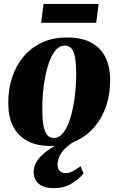

<svg xmlns="http://www.w3.org/2000/svg" viewBox="-20 -728 602 976"><path d="M321 -537.5Q395.5 -537.5 443.8 -511.2Q492 -485 516 -436.5Q540 -388 540 -320Q540 -251.5 520.2 -191Q500.5 -130.5 462 -84.5Q423.5 -38.5 367.2 -12.2Q311 14 238.5 14Q165.5 14 117.5 -12.5Q69.5 -39 45.8 -87.5Q22 -136 22 -202Q21.5 -272.5 41.2 -333.2Q61 -394 99.5 -440Q138 -486 193.8 -511.8Q249.5 -537.5 321 -537.5ZM309.5 -496.5Q284 -496.5 265 -475.5Q246 -454.5 232.5 -419Q219 -383.5 210.5 -340.8Q202 -298 198.2 -254Q194.5 -210 195 -172Q195 -127 200.2 -94.5Q205.5 -62 218.2 -44.2Q231 -26.5 253 -26.5Q278 -26.5 297.2 -48Q316.5 -69.5 329.8 -105Q343 -140.5 351.5 -183.8Q360 -227 363.8 -271.2Q367.5 -315.5 367.5 -353.5Q367 -402 361.8 -433.5Q356.5 -465 344 -480.8Q331.5 -496.5 309.5 -496.5ZM254 228.5Q204 228.5 177.5 206.5Q151 184.5 151 147Q151 118 166.5 93.2Q182 68.5 207.5 48Q233 27.5 263.8 11Q294.5 -5.5 325 -18.5L343 -32L381 -21.5Q339 0.5 315.5 22.5Q292 44.5 282.5 66.2Q273 88 272.5 109Q272.5 129.5 283.2 140.8Q294 152 313 152Q333.5 152 351 142.2Q368.5 132.5 389.5 117L404.5 154Q384.5 180 345.2 204.2Q306 228.5 254 228.5ZM201.5 -708H481.5L469 -612H189Z"/></svg>

Font: Merriweather 96pt Black
Style: Italic
Weight: 900
Italic angle: -7.8°
Version: Version 2.101